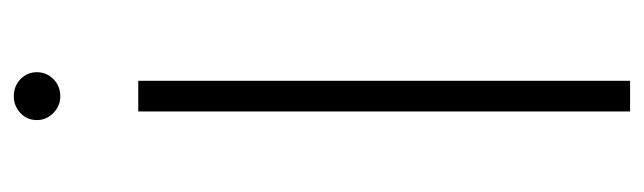

<svg xmlns="http://www.w3.org/2000/svg" viewBox="-354 -598 952 284"><g transform="rotate(-90 122.0 -456.0)"><path d="M144.5 -727.5V0H99.1V-727.5ZM121.6 -842.8Q107.4 -842.8 96.9 -853Q86.4 -863.3 86.4 -877.4Q86.4 -892.1 96.9 -901.9Q107.4 -911.6 121.6 -911.6Q136.7 -911.6 147 -901.6Q157.2 -891.6 157.2 -877.4Q157.2 -863.3 147 -853Q136.7 -842.8 121.6 -842.8Z"/></g></svg>

Font: Inter 18pt ExtraLight
Style: Regular
Weight: 250
Designer: Rasmus Andersson
Foundry: rsms
Version: Version 4.001;git-66647c0bb